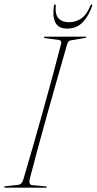

<svg xmlns="http://www.w3.org/2000/svg" viewBox="-20 -870 448 890"><path d="M117.5 -39Q115 -28.5 117.5 -20.8Q120 -13 127.5 -12L193 -6Q197 -6 197 -3Q197 0 194 0H5Q0 0 0 -3Q0 -7 6 -7L63.5 -13Q80.5 -14.5 87.5 -36Q108 -104.5 131.2 -185.5Q154.5 -266.5 178.2 -351.8Q202 -437 224 -518.2Q246 -599.5 263.5 -668Q265 -676.5 261.2 -680.5Q257.5 -684.5 252 -685L190 -693Q183.5 -694 183.5 -697Q183.5 -700 187.5 -700H377.5Q380.5 -700 380.5 -698Q380.5 -695 374 -694L309 -683Q295.5 -681.5 291 -664Q271 -595 247.8 -513.2Q224.5 -431.5 200.8 -346.8Q177 -262 155.5 -182.5Q134 -103 117.5 -39ZM299.5 -767Q330.5 -767 356 -784Q381.5 -801 398.5 -843Q401.5 -849.5 405 -849.5Q409 -849.5 407 -842Q391.5 -796 363.2 -766.8Q335 -737.5 292 -737.5Q249.5 -737.5 236 -766.8Q222.5 -796 230 -842Q230.5 -849.5 235 -849.5Q239 -849.5 238.5 -843Q235 -801 252 -784Q269 -767 299.5 -767Z"/></svg>

Font: Fraunces 144pt Thin
Style: Italic
Weight: 100
Italic angle: -16°
Version: Version 1.000;[b76b70a41]